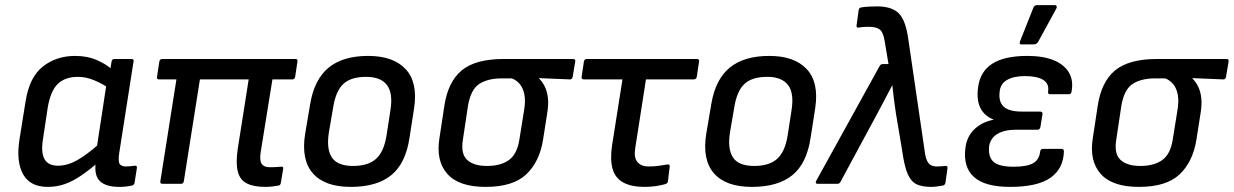

<svg xmlns="http://www.w3.org/2000/svg" viewBox="-20 -720 4832 752"><path d="M167 12Q98 12 70.5 -37.5Q43 -87 56 -172L80 -322Q95 -418 148 -459.5Q201 -501 274 -501Q323 -501 361 -484Q399 -467 418 -448L411 -371Q384 -391 350.5 -405Q317 -419 286 -419Q235 -419 206.5 -391.5Q178 -364 167 -299L148 -173Q140 -122 154.5 -96.5Q169 -71 207 -71Q231 -71 255.5 -80Q280 -89 310.5 -110.5Q341 -132 382 -168L369 -88Q331 -55 298 -32.5Q265 -10 233.5 1Q202 12 167 12ZM447 12Q395 12 371.5 -10.5Q348 -33 355 -84L358 -105V-135L398 -397L409 -431L417 -479Q419 -489 428 -489H494Q506 -489 503 -479L447 -121Q442 -87 449 -77.5Q456 -68 473 -68Q483 -68 492 -69Q501 -70 508 -71Q518 -72 516 -61L507 -4Q506 5 496 7Q485 9 474 10.5Q463 12 447 12Z M1020 12Q974 12 947 -1.5Q920 -15 911.5 -47.5Q903 -80 911 -136L954 -409H763L700 -10Q698 0 689 0H617Q606 0 608 -10L671 -409H603Q593 -409 595 -419L604 -479Q606 -489 616 -489H1137Q1147 -489 1145 -479L1136 -419Q1134 -409 1125 -409H1047L1001 -124Q996 -91 1005 -78Q1014 -65 1036 -65Q1046 -65 1058 -65.5Q1070 -66 1080 -67Q1091 -69 1089 -58L1080 -4Q1078 7 1069 7Q1058 9 1045.5 10.5Q1033 12 1020 12Z M1354 12Q1252 12 1205.5 -41Q1159 -94 1175 -195L1195 -313Q1211 -409 1267 -455Q1323 -501 1422 -501Q1520 -501 1568.5 -449.5Q1617 -398 1602 -297L1584 -181Q1569 -80 1512.5 -34Q1456 12 1354 12ZM1363 -70Q1422 -70 1453 -98Q1484 -126 1494 -190L1509 -287Q1520 -355 1495.5 -387Q1471 -419 1414 -419Q1354 -419 1324.5 -391Q1295 -363 1285 -300L1268 -201Q1258 -136 1280 -103Q1302 -70 1363 -70Z M1882 12Q1777 12 1732 -39Q1687 -90 1701 -178L1720 -303Q1734 -399 1788 -444Q1842 -489 1953 -489H2224Q2235 -489 2233 -479L2223 -419Q2221 -409 2212 -409L2091 -414V-413Q2105 -399 2114 -380.5Q2123 -362 2126 -336.5Q2129 -311 2123 -275L2107 -173Q2093 -86 2041 -37Q1989 12 1882 12ZM1887 -70Q1941 -70 1973 -93Q2005 -116 2014 -172L2032 -284Q2039 -323 2034 -349Q2029 -375 2016 -390.5Q2003 -406 1985 -413H1945Q1891 -413 1857.5 -391.5Q1824 -370 1813 -306L1793 -173Q1784 -117 1810 -93.5Q1836 -70 1887 -70Z M2505 12Q2453 12 2421.5 -5Q2390 -22 2379.5 -58Q2369 -94 2377 -149L2418 -409H2268Q2256 -409 2258 -419L2267 -479Q2269 -489 2279 -489H2709Q2720 -489 2718 -479L2709 -419Q2707 -409 2697 -409H2510L2468 -140Q2462 -103 2476.5 -85.5Q2491 -68 2521 -68Q2541 -68 2560 -70.5Q2579 -73 2595 -76Q2604 -77 2603 -67L2596 -9Q2595 -2 2586 1Q2569 6 2548 9Q2527 12 2505 12Z M2925 12Q2823 12 2776.5 -41Q2730 -94 2746 -195L2766 -313Q2782 -409 2838 -455Q2894 -501 2993 -501Q3091 -501 3139.5 -449.5Q3188 -398 3173 -297L3155 -181Q3140 -80 3083.5 -34Q3027 12 2925 12ZM2934 -70Q2993 -70 3024 -98Q3055 -126 3065 -190L3080 -287Q3091 -355 3066.5 -387Q3042 -419 2985 -419Q2925 -419 2895.5 -391Q2866 -363 2856 -300L2839 -201Q2829 -136 2851 -103Q2873 -70 2934 -70Z M3628 12Q3591 12 3569.5 1.5Q3548 -9 3535 -39Q3522 -69 3514 -127L3489 -276Q3485 -302 3481.5 -329.5Q3478 -357 3475 -385H3474Q3460 -357 3445 -329.5Q3430 -302 3416 -275L3272 -8Q3268 0 3260 0H3183Q3177 0 3175.5 -3.5Q3174 -7 3177 -12L3425 -461Q3429 -469 3437 -469H3460L3445 -559Q3439 -595 3425 -605Q3411 -615 3383 -615Q3373 -615 3364 -614.5Q3355 -614 3344 -612Q3333 -610 3335 -621L3343 -680Q3344 -689 3353 -691Q3365 -693 3381.5 -694Q3398 -695 3415 -695Q3473 -695 3500 -668Q3527 -641 3537 -570L3602 -126Q3605 -103 3611 -90.5Q3617 -78 3626.5 -73Q3636 -68 3649 -68Q3657 -68 3664 -68.5Q3671 -69 3681 -70Q3693 -72 3691 -61L3683 -4Q3681 6 3671 7Q3660 9 3648.5 10.5Q3637 12 3628 12Z M3936 12Q3838 12 3795 -26.5Q3752 -65 3761 -139Q3766 -184 3795.5 -213Q3825 -242 3871 -251V-252Q3835 -266 3819.5 -298Q3804 -330 3811 -379Q3819 -440 3866.5 -470.5Q3914 -501 4004 -501Q4065 -501 4106 -484.5Q4147 -468 4166 -437Q4185 -406 4177 -362Q4176 -351 4167 -351H4094Q4083 -351 4085 -361Q4090 -392 4066 -407Q4042 -422 3994 -422Q3950 -422 3923.5 -406.5Q3897 -391 3895 -358Q3891 -321 3911.5 -302Q3932 -283 3982 -283H4053Q4065 -283 4063 -272L4055 -223Q4053 -212 4044 -212H3961Q3914 -212 3886.5 -195.5Q3859 -179 3854 -147Q3850 -105 3871.5 -86Q3893 -67 3950 -67Q4002 -67 4026 -80.5Q4050 -94 4054 -126Q4055 -137 4065 -137H4137Q4147 -137 4147 -127Q4145 -59 4094 -23.5Q4043 12 3936 12ZM3980 -546Q3975 -546 3974 -549.5Q3973 -553 3975 -558L4027 -689Q4029 -695 4033 -697.5Q4037 -700 4043 -700H4111Q4117 -700 4118.5 -695.5Q4120 -691 4117 -686L4046 -556Q4040 -546 4028 -546Z M4441 12Q4336 12 4291 -39Q4246 -90 4260 -178L4279 -303Q4293 -399 4347 -444Q4401 -489 4512 -489H4783Q4794 -489 4792 -479L4782 -419Q4780 -409 4771 -409L4650 -414V-413Q4664 -399 4673 -380.5Q4682 -362 4685 -336.5Q4688 -311 4682 -275L4666 -173Q4652 -86 4600 -37Q4548 12 4441 12ZM4446 -70Q4500 -70 4532 -93Q4564 -116 4573 -172L4591 -284Q4598 -323 4593 -349Q4588 -375 4575 -390.5Q4562 -406 4544 -413H4504Q4450 -413 4416.5 -391.5Q4383 -370 4372 -306L4352 -173Q4343 -117 4369 -93.5Q4395 -70 4446 -70Z"/></svg>

Font: Sofia Sans Medium
Style: Italic
Weight: 500
Italic angle: -9°
Version: Version 4.101